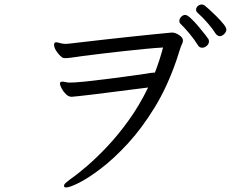

<svg xmlns="http://www.w3.org/2000/svg" viewBox="-20 -819 1040 849"><path d="M933 -671Q923 -688 899.5 -715.5Q876 -743 853 -763Q847 -769 847 -776Q847 -785 854.5 -792Q862 -799 872 -799Q880 -799 887 -793Q891 -790 905.5 -777Q920 -764 937.5 -746.5Q955 -729 968 -713Q981 -697 981 -687Q981 -678 970 -667Q966 -664 961.5 -661.5Q957 -659 952 -659Q942 -659 933 -671ZM904 -636Q904 -625 894.5 -616.5Q885 -608 874 -608Q862 -608 856 -618Q840 -644 816.5 -672Q793 -700 777 -715Q773 -719 773 -726Q773 -736 781 -744.5Q789 -753 799 -753Q808 -753 824.5 -737.5Q841 -722 858.5 -701Q876 -680 888.5 -664Q901 -648 901 -647Q904 -643 904 -636ZM665 -498Q686 -552 701 -609Q666 -607 619.5 -602.5Q573 -598 523.5 -592.5Q474 -587 428 -581.5Q382 -576 346.5 -571.5Q311 -567 294 -564Q287 -563 281 -562.5Q275 -562 271 -562Q263 -562 259 -563Q248 -568 233.5 -587Q219 -606 219 -622Q219 -625 221 -629Q224 -632 228 -632Q234 -632 241.5 -629.5Q249 -627 256 -626Q259 -626 262.5 -625.5Q266 -625 270 -625Q274 -625 278 -625.5Q282 -626 285 -626Q304 -628 346 -633Q388 -638 441.5 -644Q495 -650 551 -656Q607 -662 656.5 -667Q706 -672 739 -675H741Q755 -675 772 -664Q789 -653 789 -640Q789 -632 785 -625Q780 -615 773 -592.5Q766 -570 761 -555Q720 -435 663 -342.5Q606 -250 544.5 -183.5Q483 -117 426.5 -74Q370 -31 329 -10.5Q288 10 272 10Q265 10 264 6Q264 5 263.5 4.5Q263 4 263 3Q263 -4 271.5 -11Q280 -18 290 -26Q322 -48 365 -85Q408 -122 456 -173Q504 -224 550.5 -289Q597 -354 635 -432Q605 -428 563 -423Q521 -418 476.5 -412Q432 -406 393 -401.5Q354 -397 328 -394Q302 -391 297 -391Q283 -391 271 -403Q259 -415 252 -429Q245 -443 245 -449Q245 -458 255 -458Q261 -458 268 -456.5Q275 -455 281 -454H292Q297 -454 310.5 -454.5Q324 -455 358 -458.5Q392 -462 456 -470Q520 -478 625 -493Q637 -495 646 -496.5Q655 -498 661 -498Z"/></svg>

Font: QiushuiShotai Bright
Style: Regular
Weight: 400
Designer: Christian Thalmann (Catharsis Fonts)
Version: Version 1.250;